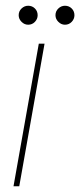

<svg xmlns="http://www.w3.org/2000/svg" viewBox="-20 -648 279 668"><path d="M27 0 115 -496H135L47 0ZM78 -562Q65 -562 55 -572Q45 -582 45 -595Q45 -609 55 -618.5Q65 -628 78 -628Q92 -628 101.5 -618.5Q111 -609 111 -595Q111 -582 101.5 -572Q92 -562 78 -562ZM206 -562Q193 -562 183 -572Q173 -582 173 -595Q173 -609 183 -618.5Q193 -628 206 -628Q220 -628 229.5 -618.5Q239 -609 239 -595Q239 -582 229.5 -572Q220 -562 206 -562Z"/></svg>

Font: DM Sans 24pt Thin
Style: Italic
Weight: 250
Italic angle: -10°
Designer: Colophon Foundry, Jonny Pinhorn
Foundry: Colophon Foundry
Version: Version 4.004;gftools[0.9.30]